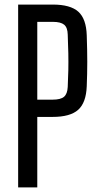

<svg xmlns="http://www.w3.org/2000/svg" viewBox="-20 -820 433 840"><path d="M59.4 0V-800H210.9Q287.9 -800 322.6 -768.9Q357.2 -737.7 359.5 -665.8Q361.8 -600.8 361.8 -549.1Q361.8 -497.4 359.5 -442.6Q356.8 -370.8 322 -339.6Q287.2 -308.5 210.1 -308.5H143.1V0ZM143.1 -384H210.1Q245.6 -384 260.2 -396.7Q274.8 -409.4 276.3 -439.4Q278.2 -477 278.9 -512.7Q279.6 -548.5 278.9 -586.6Q278.2 -624.7 276.3 -669Q275.6 -699.5 260.6 -712Q245.6 -724.4 210.9 -724.4H143.1Z"/></svg>

Font: Big Shoulders Thin
Style: Regular
Weight: 100
Version: Version 2.002